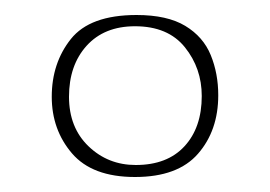

<svg xmlns="http://www.w3.org/2000/svg" viewBox="-20 -611 360 256"><path d="M160 -375Q103 -375 76 -406.5Q49 -438 49 -482Q49 -527 74.5 -559Q100 -591 162 -591Q203 -591 227 -576.5Q251 -562 261 -537.5Q271 -513 271 -484Q271 -437 244 -406Q217 -375 160 -375ZM161 -391Q203 -391 226 -416Q249 -441 249 -483Q249 -520 226.5 -548Q204 -576 160 -576Q119 -576 95.5 -550Q72 -524 72 -482Q72 -441 98 -416Q124 -391 161 -391Z"/></svg>

Font: Alumni Sans SC Thin
Style: Regular
Weight: 100
Designer: Robert E. Leuschke
Foundry: Robert E. Leuschke
Version: Version 1.018